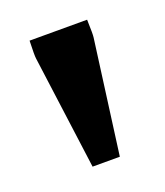

<svg xmlns="http://www.w3.org/2000/svg" viewBox="-64 -818 300 349"><g transform="rotate(-20 86.0 -644.0)"><path d="M141.1 -771 141.6 -747.6Q141.6 -739.7 141.1 -736.3L111.8 -516.6H59.1L29.8 -736.3Q29.3 -739.7 29.3 -747.6L29.8 -771Z"/></g></svg>

Font: Dhyana
Style: Regular
Weight: 400
Foundry: Vernon Adams
Version: Version 1.002; ttfautohint (v0.8.51-6076)